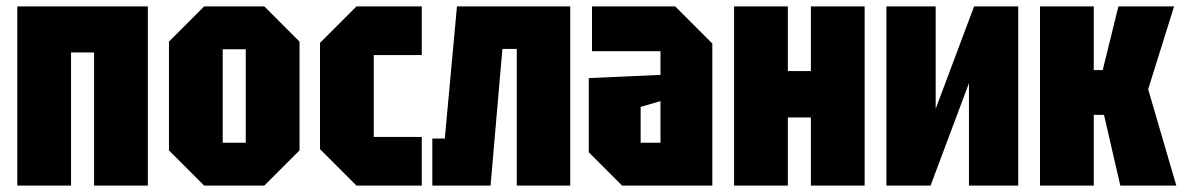

<svg xmlns="http://www.w3.org/2000/svg" viewBox="-20 -580 3710 600"><path d="M34 0V-560H442V0H274V-416H202V0Z M508 -110V-450L618 -560H806L916 -450V-110L806 0H618ZM676 -134H748V-426H676Z M980 -114V-446L1094 -560H1298V-408H1148V-152H1298V0H1094Z M1762 -560V0H1595V-427H1550L1513 0H1331V-147H1370L1408 -560Z M1820 -104V-336L2044 -346V-420H1830V-560H2090L2206 -444V0H1924ZM1982 -246V-134H2044V-264Z M2274 0V-560H2442V-358H2514V-560H2682V0H2514V-213H2442V0Z M3162 0H3008V-320L2888 0H2750V-560H2904V-240L3024 -560H3162Z M3230 0V-560H3398V-361H3426L3475 -560H3649L3568 -301L3656 0H3481L3430 -221H3398V0Z"/></svg>

Font: Tektur Condensed
Style: Bold
Weight: 700
Width: 3
Designer: Adam Jagosz
Foundry: Adam Jagosz
Version: Version 1.005;gftools[0.9.30]